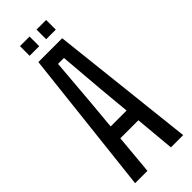

<svg xmlns="http://www.w3.org/2000/svg" viewBox="-297 -962 997 997"><g transform="rotate(-45 202.0 -463.0)"><path d="M25.5 0 115 -800H290L378.5 0H288.5L268.5 -219H136L116 0ZM144 -298H261L245 -468L224 -721H180.5L159.5 -468ZM227.5 -855V-926H298V-855ZM106 -855V-926H176.5V-855Z"/></g></svg>

Font: Big Shoulders Text Thin Medium
Style: Regular
Weight: 500
Version: Version 2.002